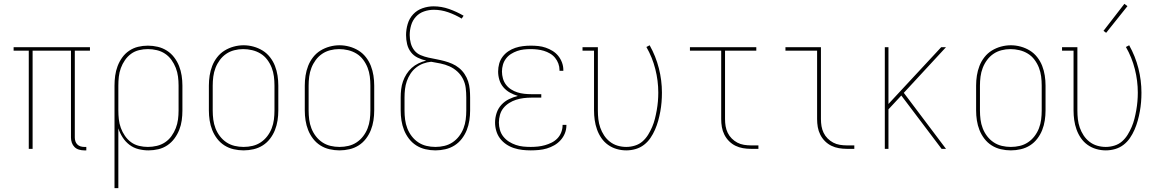

<svg xmlns="http://www.w3.org/2000/svg" viewBox="-20 -776 6040 1001"><path d="M419 8Q405 8 391.5 4Q378 0 368.5 -9.5Q359 -19 354.5 -32Q350 -45 350 -59V-512H150V0H130V-512H51V-530H449V-512H370V-59Q370 -49 373 -39.5Q376 -30 383 -23Q390 -16 399.5 -13Q409 -10 419 -10H430V8Z M577 205V-330Q577 -356 580.5 -381.5Q584 -407 593 -431Q602 -455 617 -476Q632 -497 653.5 -511.5Q675 -526 700 -532Q725 -538 751 -538Q777 -538 802.5 -532Q828 -526 850 -512Q872 -498 888 -477Q904 -456 913.5 -432Q923 -408 927 -382Q931 -356 931 -330V-200Q931 -174 927.5 -148.5Q924 -123 914.5 -99Q905 -75 889.5 -54Q874 -33 852.5 -18.5Q831 -4 805.5 2Q780 8 754 8Q728 8 702 1.5Q676 -5 655 -21Q634 -37 619.5 -59.5Q605 -82 597 -107V205ZM751 -10Q774 -10 797.5 -15.5Q821 -21 840.5 -34Q860 -47 874 -66.5Q888 -86 896.5 -108Q905 -130 908 -153Q911 -176 911 -200V-330Q911 -354 908 -377Q905 -400 896.5 -422Q888 -444 874 -463.5Q860 -483 840.5 -496Q821 -509 797.5 -514.5Q774 -520 751 -520Q728 -520 705 -514.5Q682 -509 663.5 -495.5Q645 -482 631.5 -462.5Q618 -443 610 -421Q602 -399 599.5 -376Q597 -353 597 -330V-200Q597 -177 599.5 -154Q602 -131 610 -109Q618 -87 631.5 -67.5Q645 -48 663.5 -34.5Q682 -21 705 -15.5Q728 -10 751 -10Z M1250 8Q1224 8 1198 2Q1172 -4 1150 -18Q1128 -32 1112 -53Q1096 -74 1086.5 -98Q1077 -122 1073 -148Q1069 -174 1069 -200V-330Q1069 -356 1073 -382Q1077 -408 1086.5 -432.5Q1096 -457 1112.5 -478Q1129 -499 1151 -512.5Q1173 -526 1198.5 -533Q1224 -540 1250 -540Q1276 -540 1301.5 -533Q1327 -526 1349 -512.5Q1371 -499 1387.5 -478Q1404 -457 1413.5 -432.5Q1423 -408 1427 -382Q1431 -356 1431 -330V-200Q1431 -174 1427 -148Q1423 -122 1413.5 -98Q1404 -74 1388 -53Q1372 -32 1350 -18Q1328 -4 1302 2Q1276 8 1250 8ZM1250 -10Q1274 -10 1297 -15.5Q1320 -21 1339.5 -34Q1359 -47 1373.5 -66Q1388 -85 1396.5 -107Q1405 -129 1408 -152.5Q1411 -176 1411 -200V-330Q1411 -354 1408 -377.5Q1405 -401 1396.5 -423Q1388 -445 1373.5 -464.5Q1359 -484 1338.5 -496.5Q1318 -509 1294.5 -514.5Q1271 -520 1248 -520Q1224 -520 1201 -514Q1178 -508 1159 -495Q1140 -482 1126 -463Q1112 -444 1103.5 -422Q1095 -400 1092 -376.5Q1089 -353 1089 -330V-200Q1089 -176 1092 -152.5Q1095 -129 1103.5 -107Q1112 -85 1126.5 -66Q1141 -47 1160.5 -34Q1180 -21 1203 -15.5Q1226 -10 1250 -10Z M1750 8Q1724 8 1698 2Q1672 -4 1650 -18Q1628 -32 1612 -53Q1596 -74 1586.5 -98Q1577 -122 1573 -148Q1569 -174 1569 -200V-330Q1569 -356 1573 -382Q1577 -408 1586.5 -432.5Q1596 -457 1612.5 -478Q1629 -499 1651 -512.5Q1673 -526 1698.5 -533Q1724 -540 1750 -540Q1776 -540 1801.5 -533Q1827 -526 1849 -512.5Q1871 -499 1887.5 -478Q1904 -457 1913.5 -432.5Q1923 -408 1927 -382Q1931 -356 1931 -330V-200Q1931 -174 1927 -148Q1923 -122 1913.5 -98Q1904 -74 1888 -53Q1872 -32 1850 -18Q1828 -4 1802 2Q1776 8 1750 8ZM1750 -10Q1774 -10 1797 -15.5Q1820 -21 1839.5 -34Q1859 -47 1873.5 -66Q1888 -85 1896.5 -107Q1905 -129 1908 -152.5Q1911 -176 1911 -200V-330Q1911 -354 1908 -377.5Q1905 -401 1896.5 -423Q1888 -445 1873.5 -464.5Q1859 -484 1838.5 -496.5Q1818 -509 1794.5 -514.5Q1771 -520 1748 -520Q1724 -520 1701 -514Q1678 -508 1659 -495Q1640 -482 1626 -463Q1612 -444 1603.5 -422Q1595 -400 1592 -376.5Q1589 -353 1589 -330V-200Q1589 -176 1592 -152.5Q1595 -129 1603.5 -107Q1612 -85 1626.5 -66Q1641 -47 1660.5 -34Q1680 -21 1703 -15.5Q1726 -10 1750 -10Z M2250 8Q2224 8 2198 2Q2172 -4 2150 -18Q2128 -32 2112 -53Q2096 -74 2086.5 -98Q2077 -122 2073 -148Q2069 -174 2069 -200V-268Q2069 -289 2071.5 -310.5Q2074 -332 2081 -352Q2088 -372 2099.5 -390Q2111 -408 2126.5 -422Q2142 -436 2161.5 -445.5Q2181 -455 2202 -460Q2179 -465 2157.5 -475.5Q2136 -486 2122 -504.5Q2108 -523 2102.5 -546Q2097 -569 2097 -593Q2097 -622 2105.5 -651Q2114 -680 2134 -701.5Q2154 -723 2182.5 -733Q2211 -743 2240 -743Q2282 -743 2321.5 -729Q2361 -715 2397 -694L2387 -679Q2354 -699 2317 -712Q2280 -725 2242 -725Q2216 -725 2191 -716.5Q2166 -708 2148.5 -689Q2131 -670 2123.5 -644.5Q2116 -619 2116 -593Q2116 -572 2121.5 -551Q2127 -530 2140 -513.5Q2153 -497 2173 -488.5Q2193 -480 2214 -475.5Q2235 -471 2256 -467Q2277 -463 2297.5 -457.5Q2318 -452 2337.5 -443.5Q2357 -435 2373.5 -421.5Q2390 -408 2402 -390Q2414 -372 2420.5 -352Q2427 -332 2429 -310.5Q2431 -289 2431 -268V-200Q2431 -174 2427 -148Q2423 -122 2413.5 -98Q2404 -74 2388 -53Q2372 -32 2350 -18Q2328 -4 2302 2Q2276 8 2250 8ZM2250 -10Q2274 -10 2297 -15.5Q2320 -21 2339.5 -34Q2359 -47 2373.5 -66Q2388 -85 2396.5 -107Q2405 -129 2408 -152.5Q2411 -176 2411 -200V-268Q2411 -293 2408 -317.5Q2405 -342 2394 -364Q2383 -386 2364.5 -403Q2346 -420 2323.5 -430Q2301 -440 2276.5 -445Q2252 -450 2228 -454Q2206 -452 2186 -444.5Q2166 -437 2149 -423.5Q2132 -410 2120 -391.5Q2108 -373 2101 -353Q2094 -333 2091.5 -311.5Q2089 -290 2089 -268V-200Q2089 -176 2092 -152.5Q2095 -129 2103.5 -107Q2112 -85 2126.5 -66Q2141 -47 2160.5 -34Q2180 -21 2203 -15.5Q2226 -10 2250 -10Z M2747 8Q2725 8 2703 5.5Q2681 3 2659.5 -4Q2638 -11 2619.5 -23.5Q2601 -36 2587.5 -53.5Q2574 -71 2567.5 -93Q2561 -115 2561 -137Q2561 -162 2569 -186.5Q2577 -211 2594 -229.5Q2611 -248 2633.5 -259Q2656 -270 2680 -276Q2659 -282 2639 -293Q2619 -304 2604.5 -321Q2590 -338 2583.5 -359.5Q2577 -381 2577 -403Q2577 -424 2582.5 -444Q2588 -464 2600.5 -480.5Q2613 -497 2630 -508.5Q2647 -520 2666.5 -526.5Q2686 -533 2706.5 -535.5Q2727 -538 2747 -538Q2767 -538 2786.5 -536Q2806 -534 2825 -527.5Q2844 -521 2861 -510.5Q2878 -500 2890.5 -484.5Q2903 -469 2910 -450Q2917 -431 2917 -411Q2917 -410 2917 -409Q2917 -408 2917 -407H2897Q2897 -408 2897 -409Q2897 -410 2897 -411Q2897 -428 2891 -444.5Q2885 -461 2874 -474.5Q2863 -488 2847.5 -497Q2832 -506 2815.5 -511Q2799 -516 2781.5 -518Q2764 -520 2747 -520Q2729 -520 2711 -518Q2693 -516 2676 -510Q2659 -504 2644 -494.5Q2629 -485 2618 -470.5Q2607 -456 2602 -438.5Q2597 -421 2597 -403Q2597 -385 2602 -367Q2607 -349 2618 -334.5Q2629 -320 2644.5 -310Q2660 -300 2677.5 -294.5Q2695 -289 2713.5 -287Q2732 -285 2750 -285H2802V-267H2750Q2730 -267 2710 -264.5Q2690 -262 2671 -256Q2652 -250 2634.5 -239Q2617 -228 2604.5 -212.5Q2592 -197 2586.5 -177Q2581 -157 2581 -137Q2581 -118 2586.5 -98.5Q2592 -79 2604.5 -63.5Q2617 -48 2633.5 -37.5Q2650 -27 2669 -20.5Q2688 -14 2707.5 -12Q2727 -10 2747 -10Q2766 -10 2784.5 -12Q2803 -14 2821 -19Q2839 -24 2856 -32.5Q2873 -41 2886 -54.5Q2899 -68 2906 -86Q2913 -104 2913 -122Q2913 -123 2913 -123.5Q2913 -124 2913 -125H2933Q2933 -124 2933 -123.5Q2933 -123 2933 -122Q2933 -101 2925 -81Q2917 -61 2902.5 -45Q2888 -29 2869.5 -18.5Q2851 -8 2831 -2Q2811 4 2789.5 6Q2768 8 2747 8Z M3245 8Q3220 8 3195.5 1Q3171 -6 3150.5 -20.5Q3130 -35 3115.5 -56Q3101 -77 3092.5 -101Q3084 -125 3080.5 -150Q3077 -175 3077 -200V-512H3017V-530H3097V-200Q3097 -177 3099.5 -154.5Q3102 -132 3109.5 -110.5Q3117 -89 3129.5 -70Q3142 -51 3160 -37Q3178 -23 3200 -16.5Q3222 -10 3245 -10Q3268 -10 3290.5 -17Q3313 -24 3330 -39Q3347 -54 3359 -73.5Q3371 -93 3380 -114Q3389 -135 3394.5 -157Q3400 -179 3404 -201.5Q3408 -224 3410 -247Q3412 -270 3412 -293Q3412 -355 3396.5 -416Q3381 -477 3350 -531L3367 -540Q3399 -483 3415 -420Q3431 -357 3431 -293Q3431 -268 3429 -243.5Q3427 -219 3422.5 -194.5Q3418 -170 3411.5 -146.5Q3405 -123 3395 -100Q3385 -77 3371 -56.5Q3357 -36 3337.5 -21Q3318 -6 3294 1Q3270 8 3245 8Z M3895 0Q3874 0 3853.5 -3.5Q3833 -7 3814.5 -16Q3796 -25 3781 -40Q3766 -55 3756.5 -74Q3747 -93 3743.5 -113.5Q3740 -134 3740 -155V-512H3577V-530H3923V-512H3760V-155Q3760 -136 3763 -118Q3766 -100 3774 -83.5Q3782 -67 3795 -54Q3808 -41 3824 -32.5Q3840 -24 3858.5 -21Q3877 -18 3895 -18H3934V0Z M4395 0Q4374 0 4353.5 -3.5Q4333 -7 4314.5 -16Q4296 -25 4281 -40Q4266 -55 4256.5 -74Q4247 -93 4243.5 -113.5Q4240 -134 4240 -155V-512H4075V-530H4260V-155Q4260 -136 4263 -118Q4266 -100 4274 -83.5Q4282 -67 4295 -54Q4308 -41 4324 -32.5Q4340 -24 4358.5 -21Q4377 -18 4395 -18H4434V0Z M4593 0V-530H4612V-234L4887 -530H4912L4692 -292L4912 0H4889L4701 -249L4679 -278L4612 -206V0Z M5250 8Q5224 8 5198 2Q5172 -4 5150 -18Q5128 -32 5112 -53Q5096 -74 5086.5 -98Q5077 -122 5073 -148Q5069 -174 5069 -200V-330Q5069 -356 5073 -382Q5077 -408 5086.5 -432.5Q5096 -457 5112.5 -478Q5129 -499 5151 -512.5Q5173 -526 5198.5 -533Q5224 -540 5250 -540Q5276 -540 5301.5 -533Q5327 -526 5349 -512.5Q5371 -499 5387.5 -478Q5404 -457 5413.5 -432.5Q5423 -408 5427 -382Q5431 -356 5431 -330V-200Q5431 -174 5427 -148Q5423 -122 5413.5 -98Q5404 -74 5388 -53Q5372 -32 5350 -18Q5328 -4 5302 2Q5276 8 5250 8ZM5250 -10Q5274 -10 5297 -15.5Q5320 -21 5339.5 -34Q5359 -47 5373.5 -66Q5388 -85 5396.5 -107Q5405 -129 5408 -152.5Q5411 -176 5411 -200V-330Q5411 -354 5408 -377.5Q5405 -401 5396.5 -423Q5388 -445 5373.5 -464.5Q5359 -484 5338.5 -496.5Q5318 -509 5294.5 -514.5Q5271 -520 5248 -520Q5224 -520 5201 -514Q5178 -508 5159 -495Q5140 -482 5126 -463Q5112 -444 5103.5 -422Q5095 -400 5092 -376.5Q5089 -353 5089 -330V-200Q5089 -176 5092 -152.5Q5095 -129 5103.5 -107Q5112 -85 5126.5 -66Q5141 -47 5160.5 -34Q5180 -21 5203 -15.5Q5226 -10 5250 -10Z M5745 8Q5720 8 5695.5 1Q5671 -6 5650.5 -20.5Q5630 -35 5615.5 -56Q5601 -77 5592.5 -101Q5584 -125 5580.5 -150Q5577 -175 5577 -200V-512H5517V-530H5597V-200Q5597 -177 5599.5 -154.5Q5602 -132 5609.5 -110.5Q5617 -89 5629.5 -70Q5642 -51 5660 -37Q5678 -23 5700 -16.5Q5722 -10 5745 -10Q5768 -10 5790.5 -17Q5813 -24 5830 -39Q5847 -54 5859 -73.5Q5871 -93 5880 -114Q5889 -135 5894.5 -157Q5900 -179 5904 -201.5Q5908 -224 5910 -247Q5912 -270 5912 -293Q5912 -355 5896.5 -416Q5881 -477 5850 -531L5867 -540Q5899 -483 5915 -420Q5931 -357 5931 -293Q5931 -268 5929 -243.5Q5927 -219 5922.5 -194.5Q5918 -170 5911.5 -146.5Q5905 -123 5895 -100Q5885 -77 5871 -56.5Q5857 -36 5837.5 -21Q5818 -6 5794 1Q5770 8 5745 8ZM5747 -605 5733 -615 5842 -756 5858 -744Z"/></svg>

Font: Iosevka Slab Thin
Style: Regular
Weight: 100
Monospace: yes
Designer: Belleve Invis
Foundry: Belleve Invis
Version: Version 11.1.0; ttfautohint (v1.8.3)